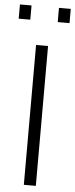

<svg xmlns="http://www.w3.org/2000/svg" viewBox="-62 -910 369 941"><g transform="rotate(5 122.0 -439.5)"><path d="M93 -688H152V0H93ZM-3 -879H54V-809H-3ZM189 -879H247V-809H189Z"/></g></svg>

Font: Saira SemiCondensed Light
Style: Regular
Weight: 300
Width: 4
Designer: Hector Gatti with collaboration of the Omnibus-Type team
Foundry: Omnibus-Type
Version: Version 0.072; ttfautohint (v1.8)